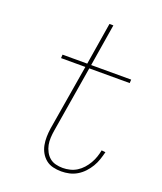

<svg xmlns="http://www.w3.org/2000/svg" viewBox="-138 -824 775 920"><g transform="rotate(20 250.0 -363.5)"><path d="M284 8Q262 8 241.5 3Q221 -2 205.5 -14.5Q190 -27 180 -44.5Q170 -62 166 -82.5Q162 -103 162.5 -124.5Q163 -146 166 -167L222 -502H98L99 -520H225L260 -735H280L245 -520H449L448 -502H242L186 -164Q183 -146 182 -127Q181 -108 184.5 -90.5Q188 -73 196.5 -57Q205 -41 218 -30Q231 -19 248.5 -14.5Q266 -10 285 -10Q303 -10 321.5 -14.5Q340 -19 356 -29Q372 -39 385 -53.5Q398 -68 407.5 -84.5Q417 -101 423 -118.5Q429 -136 432 -153L452 -151Q447 -131 440.5 -111.5Q434 -92 423 -73.5Q412 -55 397 -39Q382 -23 363.5 -12Q345 -1 324.5 3.5Q304 8 284 8Z"/></g></svg>

Font: Iosevka Term Curly Thin
Style: Italic
Weight: 100
Italic angle: -9°
Designer: Belleve Invis
Foundry: Belleve Invis
Version: Version 32.3.0